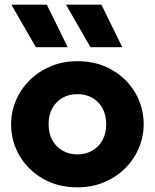

<svg xmlns="http://www.w3.org/2000/svg" viewBox="-20 -787 663 822"><path d="M311.4 15Q228 15 164 -21.8Q100 -58.6 63.8 -120Q27.6 -181.4 27.6 -255Q27.6 -308.5 48.3 -357.2Q69 -405.9 107 -443.6Q145 -481.2 197 -503.1Q249 -525 311.4 -525Q394.8 -525 458.8 -488.2Q522.8 -451.4 558.9 -390Q595.1 -328.6 595.1 -255Q595.1 -201.5 574.4 -152.8Q553.8 -104.1 515.8 -66.4Q477.8 -28.8 425.9 -6.9Q374.1 15 311.4 15ZM311.4 -126Q346.5 -126 374.4 -141.8Q402.4 -157.5 418.5 -186.4Q434.6 -215.2 434.6 -255Q434.6 -294.8 418.7 -323.7Q402.8 -352.6 374.8 -368.3Q346.9 -384 311.4 -384Q275.9 -384 247.9 -368.3Q220 -352.6 204.1 -323.7Q188.1 -294.8 188.1 -255Q188.1 -215.2 204.2 -186.4Q220.4 -157.5 248.3 -141.8Q276.2 -126 311.4 -126ZM367.1 -585 262.6 -767H414.1L503.6 -585ZM133.4 -585 28.9 -767H180.4L269.9 -585Z"/></svg>

Font: Geologica-Sharp
Style: Regular
Weight: 100
Designer: Sindre Bremnes, Frode Helland
Foundry: Monokrom Skriftforlag AS
Version: Version 1.010;gftools[0.9.28]